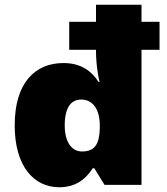

<svg xmlns="http://www.w3.org/2000/svg" viewBox="-20 -780 703 810"><path d="M230 10C301 10 343 -26 371 -70H378L421 0H577V-570H653V-688H577V-760H385V-688H272V-570H385V-565C385 -505 396 -450 400 -434H396C367 -479 323 -514 248 -514C128 -514 42 -431 42 -251C42 -81 121 10 230 10ZM326 -141C275 -141 253 -193 253 -249C253 -332 283 -360 323 -360C370 -360 401 -321 401 -250V-238C399 -173 381 -141 326 -141Z"/></svg>

Font: Noto Sans Malayalam Black
Style: Regular
Weight: 900
Designer: Jelle Bosma - Monotype Design Team
Foundry: Monotype Imaging Inc.
Version: Version 2.104